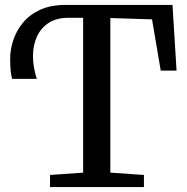

<svg xmlns="http://www.w3.org/2000/svg" viewBox="-20 -763 762 783"><path d="M184 0V-49.5L319 -59V-690.5H259.5Q212.5 -690.5 180.5 -670.8Q148.5 -651 131.8 -616.2Q115 -581.5 114.5 -536.5Q114 -491.5 130 -441.5H29.5Q26.5 -450 24 -469.8Q21.5 -489.5 21.5 -523.5Q21.5 -561 34.2 -599.5Q47 -638 74 -670.8Q101 -703.5 144 -723.2Q187 -743 248 -743H683.5L700 -475H635.5L600 -684L430 -689.5V-59L567 -49.5V0Z"/></svg>

Font: Merriweather Light 18pt
Style: Regular
Weight: 400
Version: Version 2.100